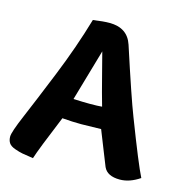

<svg xmlns="http://www.w3.org/2000/svg" viewBox="-102 -757 830 869"><g transform="rotate(15 313.0 -322.5)"><path d="M371 -288Q355 -343 333 -429.5Q311 -516 307 -530Q245 -314 237 -288Q285 -286 313 -286Q352 -286 371 -288ZM300 -187Q259 -187 211 -191Q143 -27 129 18Q94 13 78 10Q62 7 41 -0.5Q20 -8 12 -20Q4 -32 4 -50Q4 -71 38.5 -152Q73 -233 131 -376Q189 -519 229 -656Q276 -663 306 -663Q390 -663 414 -590Q488 -362 520 -280Q598 -77 626 -22Q579 10 533 10Q474 10 457 -28Q446 -54 427.5 -102Q409 -150 393 -189Q315 -187 300 -187Z"/></g></svg>

Font: Overlock Black
Style: Regular
Weight: 900
Designer: Dario Muhafara
Foundry: Dario Manuel Muhafara
Version: Version 1.002